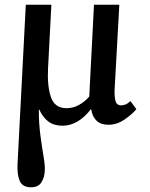

<svg xmlns="http://www.w3.org/2000/svg" viewBox="-20 -520 635 811"><path d="M111 271Q75 271 63.5 244.5Q52 218 54 174L89 -500H197L183 -233Q179 -157 195 -110Q211 -63 261 -63Q289 -63 314 -77Q339 -91 357 -112L377 -500H484L464 -140Q463 -115 467.5 -95Q472 -75 492 -75Q500 -75 509.5 -78.5Q519 -82 531 -93L556 -59Q539 -38 506.5 -15.5Q474 7 438 7Q406 7 388 -10Q370 -27 365 -59H364Q310 11 244 11Q208 11 184.5 -6.5Q161 -24 146 -57H144Q144 3 151 54.5Q158 106 164.5 144.5Q171 183 169 203Q168 229 155 250Q142 271 111 271Z"/></svg>

Font: Lora SemiBold
Style: Italic
Weight: 600
Italic angle: -3°
Designer: Olga Karpushina, Alexei Vanyashin (Cyrillic)
Foundry: Cyreal
Version: Version 3.011; ttfautohint (v1.8.4.7-5d5b)